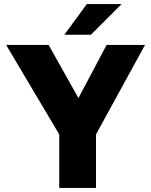

<svg xmlns="http://www.w3.org/2000/svg" viewBox="-20 -920 740 940"><path d="M270 0V-262L10 -700H218L364 -440L502 -700H690L450 -262V0ZM295 -750 405 -900H575L425 -750Z"/></svg>

Font: Golos Text VF
Style: Regular
Weight: 400
Designer: A.Korolkova, Vitaly Kuzmin
Foundry: ParaType Ltd
Version: Version 2.003